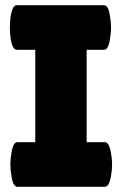

<svg xmlns="http://www.w3.org/2000/svg" viewBox="-20 -720 469 740"><path d="M116 -172V-528H45Q28 -528 21 -571Q18 -592 18 -614Q18 -636 21 -657Q28 -700 45 -700H381Q398 -700 404 -657Q408 -636 408 -614Q408 -592 404 -571Q398 -528 381 -528H314V-172H384Q401 -172 408 -129Q412 -108 412 -86Q412 -64 408 -43Q401 0 384 0H47Q30 0 24 -43Q20 -64 20 -86Q20 -108 24 -129Q30 -172 47 -172Z"/></svg>

Font: Lilita One Rus
Style: Regular
Weight: 400
Designer: Juan Montoreano
Foundry: Juan Montoreano
Version: Version 1.002